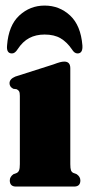

<svg xmlns="http://www.w3.org/2000/svg" viewBox="-20 -686 323 706"><path d="M238.5 -435V-82.5Q238.5 -66.5 241 -59.8Q243.5 -53 250 -50L262 -45.5Q275.5 -36 275.5 -22.5Q275.5 0 252.5 0H39Q16 0 16 -22.5Q16 -36 29.5 -45.5L41.5 -50Q47.5 -53 50.2 -59.8Q53 -66.5 53 -82.5V-333.5Q53 -345.5 50.2 -350.2Q47.5 -355 41 -358L29 -359.5Q15 -366.5 15 -380Q15 -395.5 36.5 -404.5L176 -449Q192 -455 200.5 -457.2Q209 -459.5 216.5 -459.5Q238.5 -459.5 238.5 -435ZM144 -559Q112 -559 87.8 -546.2Q63.5 -533.5 44.5 -504.5Q35 -489.5 24 -489.5Q3 -489.5 6 -519Q11.5 -592.5 51 -629Q90.5 -665.5 144 -665.5Q198.5 -665.5 237.8 -629Q277 -592.5 283 -519Q285 -489.5 265 -489.5Q253.5 -489.5 244.5 -504.5Q226 -531.5 202.8 -545.2Q179.5 -559 144 -559Z"/></svg>

Font: Fraunces 144pt S050 Black
Style: Regular
Weight: 900
Version: Version 1.000; ttfautohint (v1.8.3)